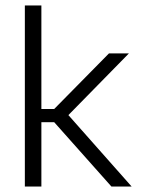

<svg xmlns="http://www.w3.org/2000/svg" viewBox="-20 -683 521 703"><path d="M462 0H388L178.5 -235.5H123.5V-284H178.5L379 -487.5H452L222.5 -253.5V-270.5ZM131.5 0H71V-663H131.5Z"/></svg>

Font: Anek Devanagari Light
Style: Regular
Weight: 300
Designer: Kailash Malviya (Devanagari) & Yesha Goshar (Latin)
Foundry: Ek Type
Version: Version 1.003